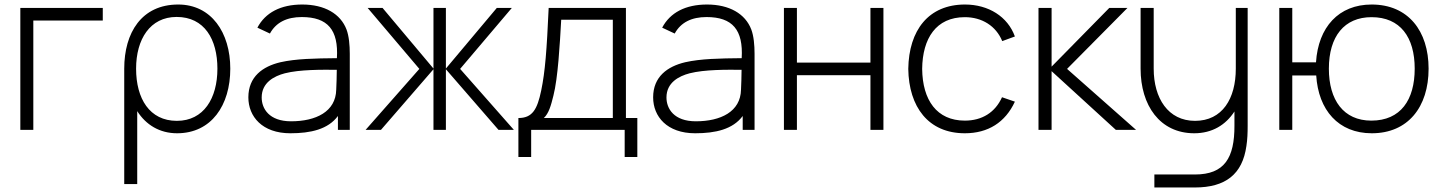

<svg xmlns="http://www.w3.org/2000/svg" viewBox="-20 -575 6384 850"><path d="M70 0H127.5V-484H435V-540H70Z M764 15C916 15 999.5 -109 999.5 -271C999.5 -431 915.5 -555 769 -555C607 -555 530 -430.5 530 -271V240H587.5V-83C626 -22.5 686.5 15 764 15ZM582.5 -271C582.5 -401 644 -500 762 -500C885 -500 942.5 -401 942.5 -271C942.5 -140 882 -40 763 -40C642 -40 582.5 -138.5 582.5 -271Z M1119.5 -452.5 1175 -426.5C1202 -476 1250 -499.5 1316 -499.5C1431 -499.5 1479 -442.5 1471.5 -317.5C1373.5 -316.5 1290 -315 1221.5 -299.5C1143 -281 1079.5 -235.5 1079.5 -144C1079.5 -59 1141 15 1265.5 15C1355.5 15 1432.5 -2.5 1476 -61.5V0H1528.5V-336.5C1528.5 -375 1525 -415.5 1514 -444.5C1487.5 -514 1417 -555 1318 -555C1222.5 -555 1154.5 -519 1119.5 -452.5ZM1138.5 -143.5C1138.5 -209.5 1193.5 -238 1241 -250.5C1308 -267.5 1404 -266.5 1471 -266C1470.5 -237.5 1470 -201 1468.5 -178C1466.5 -80.5 1378.5 -38 1268.5 -38C1171.5 -38 1138.5 -94 1138.5 -143.5Z M1598.5 0H1666.5L1899 -268.5V0H1954V-268.5L2187 0H2255L2017 -270L2246 -540H2179.5L1954 -271.5V-540H1899V-271.5L1673.5 -540H1607.5L1836.5 -270Z M2275 -52.5V120H2331.5V0H2745.5V120H2801.5V-52.5H2751V-540H2409C2400.5 -353.5 2393.5 -258.5 2376 -174.5C2358.5 -90.5 2337 -52.5 2275 -52.5ZM2387.5 -52.5C2409.5 -73 2419 -107 2430 -151.5C2450 -229.5 2458.5 -378.5 2464.5 -487.5H2693V-52.5Z M2911.5 -452.5 2967 -426.5C2994 -476 3042 -499.5 3108 -499.5C3223 -499.5 3271 -442.5 3263.5 -317.5C3165.5 -316.5 3082 -315 3013.5 -299.5C2935 -281 2871.5 -235.5 2871.5 -144C2871.5 -59 2933 15 3057.5 15C3147.5 15 3224.5 -2.5 3268 -61.5V0H3320.5V-336.5C3320.5 -375 3317 -415.5 3306 -444.5C3279.5 -514 3209 -555 3110 -555C3014.5 -555 2946.5 -519 2911.5 -452.5ZM2930.5 -143.5C2930.5 -209.5 2985.5 -238 3033 -250.5C3100 -267.5 3196 -266.5 3263 -266C3262.5 -237.5 3262 -201 3260.5 -178C3258.5 -80.5 3170.5 -38 3060.5 -38C2963.5 -38 2930.5 -94 2930.5 -143.5Z M3450.5 0H3508V-242H3833.5V0H3891V-540H3833.5V-298H3508V-540H3450.5Z M4251.5 15C4354 15 4430.5 -33 4473 -125L4416 -144.5C4385.5 -77 4327.5 -41 4251.5 -41C4127 -41 4064 -132 4062.5 -270C4064 -405 4124 -499 4251.5 -499C4327.5 -499 4389.5 -460 4417 -393L4473 -413.5C4441.5 -501 4356.5 -555 4252 -555C4091 -555 4003.5 -441.5 4001 -270C4003.5 -102 4089.5 15 4251.5 15Z M4577.5 0H4635.5V-260L4920 0H5009.5L4704 -270L4971.5 -540H4891L4635.5 -280V-540H4577.5Z M5029.5 -271C5029.5 -109 5114.5 15 5267 15C5346.5 15 5406.5 -22 5445 -81.5V-19C5445.5 124 5401 197.5 5270 197.5H5090.5V255H5269.5C5405.5 255 5480.5 196.5 5498 71C5502.5 42 5503.5 13 5503.5 -19V-540H5451V-271C5451 -138.5 5391.5 -40 5270.5 -40C5151.5 -40 5087.5 -140 5087.5 -271V-540H5029.5Z M6053 15C6213 15 6304.5 -101 6304.5 -271C6304.5 -437.5 6214.5 -555 6052.5 -555C5906.5 -555 5816 -455 5806 -299H5701V-540H5643.5V0H5701V-241H5807C5816.5 -88 5905 15 6053 15ZM5863 -271C5863 -414 5931.5 -499 6052 -499C6179 -499 6243 -410.5 6243 -271C6243 -133 6181 -41 6051 -41C5928 -41 5863 -132 5863 -271Z"/></svg>

Font: Eudonet Light
Style: Regular
Weight: 300
Designer: Mikhail Sharanda
Foundry: Mikhail Sharanda
Version: Version 4.503;Glyphs 3.1.2 (3151)